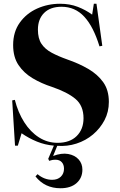

<svg xmlns="http://www.w3.org/2000/svg" viewBox="-20 -764 637 1023"><path d="M302 239Q219 239 169 176L180 164Q198 179 217.5 186.5Q237 194 258 194Q287 194 304 177.5Q321 161 321 135Q321 113 309 100Q297 87 276 87Q266 87 258 88.5Q250 90 242 93L237 82L267 12Q220 8 177 -9.5Q134 -27 95 -54L75 12H60L45 -229L59 -232Q76 -165 109 -113Q142 -61 187.5 -32Q233 -3 287 -3Q352 -3 388.5 -39Q425 -75 425 -134Q425 -201 382 -237Q339 -273 257 -301Q201 -319 154 -347Q107 -375 78.5 -417.5Q50 -460 50 -524Q50 -594 85.5 -643.5Q121 -693 178 -718.5Q235 -744 300 -744Q352 -744 394.5 -727.5Q437 -711 471 -686L480 -744H494L525 -520L510 -517Q478 -622 429 -675Q380 -728 308 -728Q248 -728 215 -695Q182 -662 182 -606Q182 -559 201 -530.5Q220 -502 255.5 -483Q291 -464 339 -447Q400 -426 450 -397Q500 -368 530 -326Q560 -284 560 -221Q560 -168 537 -124Q514 -80 475.5 -47.5Q437 -15 387.5 1Q338 17 285 13L263 67Q308 50 343.5 56.5Q379 63 399 85.5Q419 108 419 140Q419 184 388 211.5Q357 239 302 239Z"/></svg>

Font: Literata 72pt
Style: Bold
Weight: 700
Designer: Latin by Veronika Burian and Jose Scaglione. Greek by Irene Vlachou. Cyrillic by Vera Evstafieva.
Foundry: TypeTogether
Version: Version 3.002